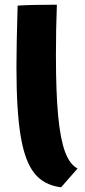

<svg xmlns="http://www.w3.org/2000/svg" viewBox="-20 -777 360 817"><path d="M218 -543Q218 -383 227.5 -283.5Q237 -184 257 -130.5Q277 -77 310 -60L240 20Q167 11 126.5 -39.5Q86 -90 68 -197.5Q50 -305 50 -491Q50 -583 55 -753Q107 -757 222 -757Q218 -656 218 -543Z"/></svg>

Font: Otomanopee
Style: Regular
Weight: 400
Designer: Das Ende der Wildnis
Foundry: Gutenberg Labo
Version: Version 3.000